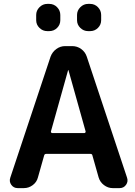

<svg xmlns="http://www.w3.org/2000/svg" viewBox="-20 -967 693 987"><path d="M242 -292Q241 -289 243 -286Q245 -283 248 -283H414Q417 -283 419 -286Q421 -289 420 -292L332 -606Q332 -607 331 -607Q330 -607 330 -606ZM71 0Q50 0 38 -17Q26 -34 33 -54L240 -676Q249 -700 269.5 -715Q290 -730 315 -730H351Q377 -730 397.5 -715Q418 -700 426 -676L633 -54Q640 -34 628 -17Q616 0 595 0H559Q535 0 514.5 -15.5Q494 -31 487 -55L455 -168Q454 -176 444 -176H218Q209 -176 207 -168L175 -55Q169 -31 148.5 -15.5Q128 0 103 0ZM433 -947H443Q467 -947 483.5 -930Q500 -913 500 -890V-863Q500 -840 483.5 -823.5Q467 -807 443 -807H433Q410 -807 393 -823.5Q376 -840 376 -863V-890Q376 -913 393 -930Q410 -947 433 -947ZM223 -947H233Q257 -947 273.5 -930Q290 -913 290 -890V-863Q290 -840 273.5 -823.5Q257 -807 233 -807H223Q200 -807 183 -823.5Q166 -840 166 -863V-890Q166 -913 183 -930Q200 -947 223 -947Z"/></svg>

Font: Rounded Mplus 1c Bold
Style: Bold
Weight: 700
Version: Version 1.059.20150529